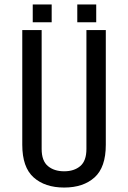

<svg xmlns="http://www.w3.org/2000/svg" viewBox="-20 -835 575 862"><path d="M327 -735V-815H412V-735ZM127 -735V-815H212V-735ZM455 -185Q455 -84 404.5 -38.5Q354 7 268 7Q182 7 131 -38.5Q80 -84 80 -185V-700H167V-166Q167 -113 195 -89.5Q223 -66 268 -66Q313 -66 340.5 -89.5Q368 -113 368 -166V-700H455Z"/></svg>

Font: Share
Style: Regular
Weight: 400
Designer: Ralph du Carrois
Version: Version 1.002